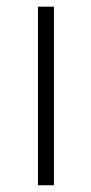

<svg xmlns="http://www.w3.org/2000/svg" viewBox="-20 -548 268 568"><path d="M92.3 0V-528.3H139.6V0Z"/></svg>

Font: Comme Thin
Style: Regular
Weight: 250
Version: Version 1.000;gftools[0.9.27]